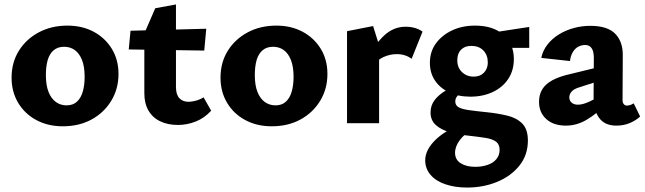

<svg xmlns="http://www.w3.org/2000/svg" viewBox="-20 -553 2894 862"><path d="M262 14Q195 14 143 -14Q91 -42 61.5 -91.5Q32 -141 32 -204Q32 -273 65 -325.5Q98 -378 154.5 -408Q211 -438 283 -438Q349 -438 400.5 -410.5Q452 -383 482 -334Q512 -285 512 -221Q512 -154 479.5 -100.5Q447 -47 391 -16.5Q335 14 262 14ZM279 -80Q308 -80 326 -97Q344 -114 352 -143Q360 -172 360 -208Q360 -254 348 -284Q336 -314 315.5 -328.5Q295 -343 268 -343Q239 -343 220.5 -327Q202 -311 194 -283Q186 -255 186 -216Q186 -170 198 -140Q210 -110 231 -95Q252 -80 279 -80Z M779 8Q734 8 700 -8Q666 -24 647 -56Q628 -88 628 -134V-403L677 -516L770 -533V-163Q770 -128 785.5 -112Q801 -96 826 -96Q841 -96 859.5 -101Q878 -106 894 -116L928 -56Q898 -23 859 -7.5Q820 8 779 8ZM897 -326 558 -331 566 -415 906 -424Z M1200 14Q1133 14 1081 -14Q1029 -42 999.5 -91.5Q970 -141 970 -204Q970 -273 1003 -325.5Q1036 -378 1092.5 -408Q1149 -438 1221 -438Q1287 -438 1338.5 -410.5Q1390 -383 1420 -334Q1450 -285 1450 -221Q1450 -154 1417.5 -100.5Q1385 -47 1329 -16.5Q1273 14 1200 14ZM1217 -80Q1246 -80 1264 -97Q1282 -114 1290 -143Q1298 -172 1298 -208Q1298 -254 1286 -284Q1274 -314 1253.5 -328.5Q1233 -343 1206 -343Q1177 -343 1158.5 -327Q1140 -311 1132 -283Q1124 -255 1124 -216Q1124 -170 1136 -140Q1148 -110 1169 -95Q1190 -80 1217 -80Z M1538 0V-413L1655 -436L1682 -350V0ZM1653 -255 1629 -286Q1662 -354 1704.5 -393.5Q1747 -433 1801 -433Q1823 -433 1842.5 -427.5Q1862 -422 1877 -411L1828 -289Q1815 -299 1798 -304.5Q1781 -310 1762 -310Q1730 -310 1701 -296.5Q1672 -283 1653 -255Z M2077 289Q2023 289 1980 274.5Q1937 260 1913 232Q1889 204 1889 167Q1889 119 1937 73Q1985 27 2081 -7L2110 23Q2067 46 2045 75Q2023 104 2023 133Q2023 164 2048.5 180Q2074 196 2114 196Q2143 196 2168.5 187.5Q2194 179 2208.5 161.5Q2223 144 2223 120Q2223 95 2207 83Q2191 71 2159.5 66Q2128 61 2083 56Q2041 52 2002 41.5Q1963 31 1938 9.5Q1913 -12 1913 -48Q1913 -80 1931.5 -104Q1950 -128 1982 -147Q2014 -166 2054 -182L2082 -151Q2060 -142 2042 -129.5Q2024 -117 2024 -98Q2024 -80 2039 -71.5Q2054 -63 2086 -58.5Q2118 -54 2167 -49Q2215 -44 2257 -34Q2299 -24 2324.5 1.5Q2350 27 2350 78Q2350 143 2312 190.5Q2274 238 2212 263.5Q2150 289 2077 289ZM2092 -119Q2037 -119 1996 -138.5Q1955 -158 1932.5 -192Q1910 -226 1910 -271Q1910 -321 1937 -358Q1964 -395 2009.5 -416.5Q2055 -438 2113 -438Q2194 -438 2240.5 -397Q2287 -356 2287 -288Q2287 -237 2262 -199Q2237 -161 2192.5 -140Q2148 -119 2092 -119ZM2106 -209Q2126 -209 2140 -217Q2154 -225 2162 -239.5Q2170 -254 2170 -273Q2170 -306 2150 -326.5Q2130 -347 2096 -347Q2067 -347 2050 -330Q2033 -313 2033 -282Q2033 -260 2042.5 -244Q2052 -228 2068.5 -218.5Q2085 -209 2106 -209ZM2183 -338 2173 -404 2356 -432V-338Z M2747 11Q2695 11 2669.5 -24Q2644 -59 2645 -123L2646 -283Q2647 -304 2643.5 -319Q2640 -334 2631 -342.5Q2622 -351 2607 -351Q2592 -351 2577.5 -344Q2563 -337 2552.5 -320.5Q2542 -304 2539 -279L2410 -293Q2417 -326 2437.5 -352.5Q2458 -379 2488.5 -398Q2519 -417 2555.5 -427Q2592 -437 2630 -437Q2708 -437 2742.5 -401Q2777 -365 2776 -304L2775 -104Q2775 -92 2780.5 -85.5Q2786 -79 2794 -79Q2802 -79 2809.5 -81.5Q2817 -84 2825 -89L2854 -30Q2836 -13 2808.5 -1Q2781 11 2747 11ZM2521 11Q2465 11 2432.5 -18.5Q2400 -48 2400 -96Q2400 -128 2414.5 -152Q2429 -176 2460.5 -193Q2492 -210 2542 -221L2706 -261L2711 -203L2581 -161Q2557 -154 2546.5 -142Q2536 -130 2536 -116Q2536 -101 2546.5 -92Q2557 -83 2575 -83Q2597 -83 2627.5 -97.5Q2658 -112 2695 -132L2704 -87Q2660 -43 2615 -16Q2570 11 2521 11Z"/></svg>

Font: Ysabeau ExtraBold
Style: Regular
Weight: 800
Designer: Christian Thalmann (Catharsis Fonts)
Version: Version 2.002